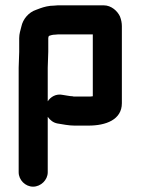

<svg xmlns="http://www.w3.org/2000/svg" viewBox="-20 -480 527 720"><path d="M161 -286V-338C162 -341 163 -344 163 -345C164 -345 165 -345 165 -346C171 -348 178 -350 186 -350C194 -351 200 -351 204 -351H328V-119C323 -118 317 -118 312 -118H259C257 -118 255 -118 252 -119C242 -119 225 -123 216 -124C190 -130 169 -116 159 -100V-226C159 -240 161 -273 161 -286ZM50 -226V166C50 195 75 220 104 220C133 220 159 195 159 166V-42C168 -29 180 -20 195 -17C215 -14 237 -9 259 -9H312C377 -9 437 -31 437 -93V-382C437 -393 435 -405 430 -418C421 -438 398 -460 369 -460H204C199 -460 192 -460 184 -459C163 -459 145 -454 131 -449L115 -443C88 -434 66 -409 60 -380C57 -367 52 -354 52 -337V-285C52 -272 50 -239 50 -226Z"/></svg>

Font: Electronic
Style: ExHv
Weight: 900
Version: Version 1.011